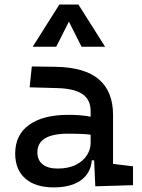

<svg xmlns="http://www.w3.org/2000/svg" viewBox="-20 -815 626 845"><path d="M399.4 4.9 392.6 -148.4 378.9 -191.4V-325.2Q378.9 -377 342.5 -401.1Q306.2 -425.3 234.4 -427.2L110.4 -430.7L120.1 -522.5L224.6 -521Q353 -519 415.3 -465.6Q477.5 -412.1 477.5 -309.6V-93.8L565.4 -83V0ZM216.8 9.8Q135.7 9.8 91.3 -29.3Q46.9 -68.4 46.9 -139.6Q46.9 -221.7 108.2 -265.6Q169.4 -309.6 281.2 -309.6Q327.6 -309.6 364 -304Q400.4 -298.3 428.7 -287.1L407.2 -216.8Q374.5 -224.1 343.3 -225.3Q312 -226.6 279.3 -226.6Q144.5 -226.6 144.5 -144.5Q144.5 -110.4 167.7 -91.8Q190.9 -73.2 233.4 -73.2Q281.7 -73.2 314.2 -89.8Q346.7 -106.4 362.8 -132.3Q378.9 -158.2 378.9 -185.5V-242.2L409.2 -109.4H368.2L384.8 -125Q384.8 -80.1 364 -50Q343.3 -20 305.7 -5.1Q268.1 9.8 216.8 9.8ZM124 -609.4 241.2 -794.9H325.2L442.4 -609.4H338.9L278.3 -729.5H288.1L227.5 -609.4Z"/></svg>

Font: Cascadia Mono
Style: Regular
Weight: 400
Monospace: yes
Designer: Aaron Bell
Foundry: Saja Typeworks
Version: Version 2404.023